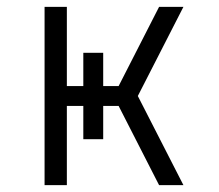

<svg xmlns="http://www.w3.org/2000/svg" viewBox="-20 -540 640 560"><path d="M110 0V-520H175V-289H223V-386H281V-289H326L444 -520H515L382 -260L515 0H444L326 -231H281V-134H223V-231H175V0Z"/></svg>

Font: Iosevka Custom Light Extended
Style: Regular
Weight: 300
Width: 7
Monospace: yes
Designer: Belleve Invis
Foundry: Belleve Invis
Version: Version 11.2.4; ttfautohint (v1.8.4)